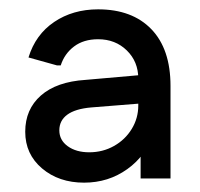

<svg xmlns="http://www.w3.org/2000/svg" viewBox="-20 -732 429 411"><path d="M160 -341Q106 -341 70 -371.5Q34 -402 34 -450Q34 -498 67.5 -527.5Q101 -557 163 -561L300 -573V-512L175 -502Q141 -499 124 -486.5Q107 -474 107 -453Q107 -432 125 -419Q143 -406 171 -406Q200 -406 224 -419.5Q248 -433 262 -456Q276 -479 276 -506V-564Q276 -600 251.5 -624Q227 -648 190 -648Q159 -648 138.5 -632.5Q118 -617 110 -592H102L41 -609Q56 -658 96 -685Q136 -712 190 -712Q263 -712 304 -669.5Q345 -627 345 -548V-350H281V-452L306 -444Q293 -399 252.5 -370Q212 -341 160 -341Z"/></svg>

Font: Fustat Medium
Style: Regular
Weight: 500
Designer: Mohamed Gaber, Khaled Hosny, Laura Garcia Mut
Foundry: Kief Type Foundry, Alif Type Foundry, Hard Type Foundry
Version: Version 1.007